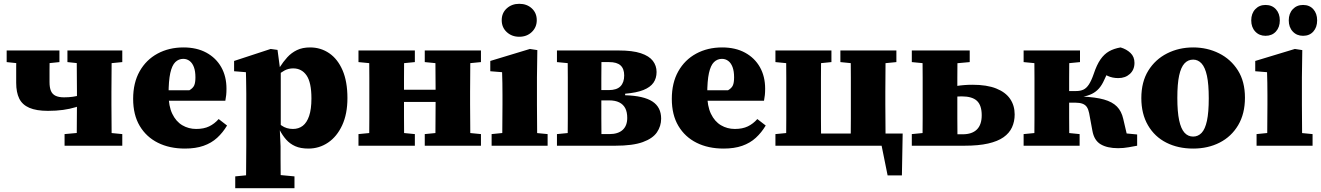

<svg xmlns="http://www.w3.org/2000/svg" viewBox="-20 -765 6935 1008"><path d="M232 -183Q171 -183 134 -199Q97 -215 81 -247.5Q65 -280 65 -330Q65 -373 65 -415.5Q65 -458 66 -500H241Q241 -476 240.5 -451Q240 -426 240 -398Q240 -370 240 -334Q240 -305 247.5 -287.5Q255 -270 272 -262Q289 -254 316 -254Q342 -254 362 -257Q382 -260 398.5 -264.5Q415 -269 429 -275V-221Q406 -211 376.5 -202Q347 -193 311 -188Q275 -183 232 -183ZM382 0Q383 -30 383 -67.5Q383 -105 383.5 -144Q384 -183 384 -217V-283Q384 -317 383.5 -356Q383 -395 383 -433Q383 -471 382 -500H567Q566 -471 566 -433Q566 -395 565.5 -356Q565 -317 565 -283V-217Q565 -183 565.5 -144Q566 -105 566 -67.5Q566 -30 567 0ZM15 -439V-500H292V-439L195 -429H110ZM319 0V-61L429 -71H520L622 -61V0ZM334 -439V-500H622V-439L520 -429H429Z M951 15Q870 15 809 -15.5Q748 -46 713.5 -104Q679 -162 679 -246Q679 -330 713 -390.5Q747 -451 807 -483.5Q867 -516 943 -516Q1013 -516 1063.5 -488.5Q1114 -461 1141.5 -412.5Q1169 -364 1169 -299Q1169 -280 1167.5 -266Q1166 -252 1163 -236H794V-291H974Q993 -302 999.5 -316.5Q1006 -331 1006 -359Q1006 -391 998 -412.5Q990 -434 975.5 -445Q961 -456 942 -456Q918 -456 900.5 -439Q883 -422 874 -381.5Q865 -341 865 -270Q865 -208 884.5 -167.5Q904 -127 937 -107.5Q970 -88 1010 -88Q1050 -88 1078 -101.5Q1106 -115 1128 -140L1172 -106Q1150 -69 1120 -41.5Q1090 -14 1048.5 0.5Q1007 15 951 15Z M1215 223V161L1316 151H1420L1526 161V223ZM1271 223Q1272 181 1272 142.5Q1272 104 1272.5 68.5Q1273 33 1273 -2V-273Q1273 -296 1272.5 -314.5Q1272 -333 1272 -350Q1272 -367 1271 -386L1209 -391V-445L1401 -508L1437 -503L1449 -413L1454 -405V-90L1449 -83L1453 3Q1453 36 1453 71Q1453 106 1453.5 144Q1454 182 1454 223ZM1599 15Q1558 15 1530 2.5Q1502 -10 1482.5 -32Q1463 -54 1448 -83H1404L1409 -153Q1434 -123 1459 -105.5Q1484 -88 1518 -88Q1548 -88 1569.5 -104.5Q1591 -121 1603 -156.5Q1615 -192 1615 -248Q1615 -332 1589.5 -369Q1564 -406 1519 -406Q1494 -406 1473 -394.5Q1452 -383 1435 -367.5Q1418 -352 1405 -338L1400 -411H1448Q1467 -441 1488.5 -464.5Q1510 -488 1539 -502Q1568 -516 1608 -516Q1664 -516 1708.5 -485.5Q1753 -455 1778.5 -396Q1804 -337 1804 -250Q1804 -167 1776.5 -107.5Q1749 -48 1702.5 -16.5Q1656 15 1599 15Z M1918 0Q1918 -30 1918.5 -67.5Q1919 -105 1919 -144Q1919 -183 1919 -217V-283Q1919 -317 1919 -356Q1919 -395 1918.5 -433Q1918 -471 1918 -500H2102Q2102 -471 2101.5 -433Q2101 -395 2101 -356Q2101 -317 2101 -283V-238Q2101 -194 2101 -150.5Q2101 -107 2101.5 -68.5Q2102 -30 2102 0ZM2265 0Q2266 -31 2266 -69Q2266 -107 2266.5 -150.5Q2267 -194 2267 -238V-283Q2267 -317 2266.5 -356Q2266 -395 2266 -433Q2266 -471 2265 -500H2450Q2449 -471 2449 -433Q2449 -395 2448.5 -356Q2448 -317 2448 -283V-217Q2448 -183 2448.5 -144Q2449 -105 2449 -67.5Q2449 -30 2450 0ZM1862 0V-61L1965 -71H2056L2158 -61V0ZM1862 -439V-500H2158V-439L2056 -429H1965ZM2210 0V-61L2312 -71H2403L2505 -61V0ZM2210 -439V-500H2505V-439L2403 -429H2312ZM2049 -230V-294H2318V-230Z M2561 0V-61L2660 -71H2752L2855 -61V0ZM2616 0Q2617 -30 2617 -67Q2617 -104 2617.5 -143Q2618 -182 2618 -215V-267Q2618 -301 2617.5 -329Q2617 -357 2616 -386L2554 -391V-445L2762 -508L2801 -502L2799 -359V-215Q2799 -182 2799.5 -143Q2800 -104 2800 -67Q2800 -30 2801 0ZM2706 -572Q2667 -572 2640.5 -596.5Q2614 -621 2614 -659Q2614 -697 2640.5 -721Q2667 -745 2706 -745Q2746 -745 2772 -721Q2798 -697 2798 -659Q2798 -622 2772 -597Q2746 -572 2706 -572Z M2904 0V-61L3007 -71L3072 -61H3179Q3225 -61 3249 -83Q3273 -105 3273 -146Q3273 -177 3262.5 -197Q3252 -217 3231 -227.5Q3210 -238 3178 -238H3087V-292H3176Q3218 -292 3237.5 -312Q3257 -332 3257 -369Q3257 -404 3238 -421.5Q3219 -439 3178 -439H3074L3007 -429L2904 -439V-500H3228Q3301 -500 3344.5 -485.5Q3388 -471 3407.5 -445.5Q3427 -420 3427 -387Q3427 -354 3410.5 -330.5Q3394 -307 3358 -292.5Q3322 -278 3262 -273V-265Q3360 -262 3405.5 -232Q3451 -202 3451 -142Q3451 -103 3429 -70.5Q3407 -38 3354.5 -19Q3302 0 3211 0ZM2960 0Q2960 -31 2960.5 -68Q2961 -105 2961 -144Q2961 -183 2961 -217V-283Q2961 -317 2961 -356Q2961 -395 2960.5 -433Q2960 -471 2960 -500H3138Q3138 -471 3137.5 -432.5Q3137 -394 3137 -354Q3137 -314 3137 -275V-217Q3137 -183 3137 -144Q3137 -105 3137.5 -68Q3138 -31 3138 0Z M3779 15Q3698 15 3637 -15.5Q3576 -46 3541.5 -104Q3507 -162 3507 -246Q3507 -330 3541 -390.5Q3575 -451 3635 -483.5Q3695 -516 3771 -516Q3841 -516 3891.5 -488.5Q3942 -461 3969.5 -412.5Q3997 -364 3997 -299Q3997 -280 3995.5 -266Q3994 -252 3991 -236H3622V-291H3802Q3821 -302 3827.5 -316.5Q3834 -331 3834 -359Q3834 -391 3826 -412.5Q3818 -434 3803.5 -445Q3789 -456 3770 -456Q3746 -456 3728.5 -439Q3711 -422 3702 -381.5Q3693 -341 3693 -270Q3693 -208 3712.5 -167.5Q3732 -127 3765 -107.5Q3798 -88 3838 -88Q3878 -88 3906 -101.5Q3934 -115 3956 -140L4000 -106Q3978 -69 3948 -41.5Q3918 -14 3876.5 0.5Q3835 15 3779 15Z M4107 0Q4107 -30 4107.5 -67.5Q4108 -105 4108 -144Q4108 -183 4108 -217V-283Q4108 -317 4108 -356Q4108 -395 4107.5 -433Q4107 -471 4107 -500H4291Q4291 -471 4290.5 -433Q4290 -395 4290 -356Q4290 -317 4290 -283V-217Q4290 -183 4290 -144Q4290 -105 4290.5 -67.5Q4291 -30 4291 0ZM4446 0Q4446 -30 4446.5 -67.5Q4447 -105 4447 -144Q4447 -183 4447 -217V-283Q4447 -317 4447 -356Q4447 -395 4446.5 -433Q4446 -471 4446 -500H4630Q4629 -471 4629 -433Q4629 -395 4628.5 -356Q4628 -317 4628 -283V-217Q4628 -183 4628.5 -144Q4629 -105 4629 -67.5Q4629 -30 4630 0ZM4640 156 4599 -47 4661 0H4238V-64H4719L4715 156ZM4051 -439V-500H4345V-439L4245 -429H4154ZM4392 -439V-500H4686V-439L4584 -429H4492ZM4051 0V-61L4154 -71H4183V0Z M4954 0V-60H5034Q5083 -60 5108.5 -85Q5134 -110 5134 -160Q5134 -212 5109 -235.5Q5084 -259 5029 -259Q5003 -259 4978 -255.5Q4953 -252 4932 -246V-298Q4963 -307 5002 -313.5Q5041 -320 5086 -320Q5161 -320 5210 -300.5Q5259 -281 5283 -246Q5307 -211 5307 -164Q5307 -127 5293 -96.5Q5279 -66 5248.5 -44.5Q5218 -23 5167.5 -11.5Q5117 0 5044 0ZM4823 0Q4823 -30 4823.5 -67.5Q4824 -105 4824 -144Q4824 -183 4824 -217V-283Q4824 -317 4824 -356Q4824 -395 4823.5 -433Q4823 -471 4823 -500H5007Q5007 -471 5006.5 -433Q5006 -395 5006 -356.5Q5006 -318 5006 -283V-217Q5006 -183 5006 -144Q5006 -105 5006.5 -67.5Q5007 -30 5007 0ZM4767 -439V-500H5071V-439L4961 -429H4870ZM4767 0V-61L4870 -71H4899V0Z M5354 0V-61L5457 -71H5548L5648 -61V0ZM5354 -439V-500H5650V-439L5548 -429H5457ZM5410 0Q5410 -31 5410.5 -68Q5411 -105 5411 -144Q5411 -183 5411 -217V-283Q5411 -317 5411 -356Q5411 -395 5410.5 -433Q5410 -471 5410 -500H5594Q5594 -471 5593.5 -433Q5593 -395 5593 -355.5Q5593 -316 5593 -280V-226Q5593 -188 5593 -147Q5593 -106 5593.5 -68.5Q5594 -31 5594 0ZM5715 -79 5698 -171Q5694 -191 5686 -203Q5678 -215 5663 -220.5Q5648 -226 5626 -226H5541V-287H5629Q5652 -287 5668 -294.5Q5684 -302 5697 -322Q5710 -342 5722 -377Q5738 -425 5757.5 -453Q5777 -481 5802.5 -495.5Q5828 -510 5863 -516Q5894 -507 5915 -487Q5936 -467 5936 -435Q5936 -399 5912 -377Q5888 -355 5851 -355Q5820 -355 5795.5 -366.5Q5771 -378 5751 -397L5832 -440Q5816 -418 5803 -396.5Q5790 -375 5777 -345Q5765 -318 5749.5 -300.5Q5734 -283 5713 -272.5Q5692 -262 5661 -256V-258Q5732 -255 5776 -242.5Q5820 -230 5844 -205.5Q5868 -181 5877 -141L5908 -8L5785 -75L5950 -59V0Q5933 3 5906 8Q5879 13 5850 13Q5793 13 5758.5 -7.5Q5724 -28 5715 -79Z M6244 15Q6165 15 6103.5 -16Q6042 -47 6007 -107Q5972 -167 5972 -250Q5972 -335 6008.5 -394Q6045 -453 6107 -484.5Q6169 -516 6244 -516Q6318 -516 6380 -485Q6442 -454 6479 -395.5Q6516 -337 6516 -252Q6516 -168 6480.5 -108Q6445 -48 6383.5 -16.5Q6322 15 6244 15ZM6244 -48Q6270 -48 6288.5 -67.5Q6307 -87 6316.5 -131Q6326 -175 6326 -249Q6326 -323 6316.5 -367Q6307 -411 6288.5 -431.5Q6270 -452 6244 -452Q6217 -452 6198.5 -432Q6180 -412 6170.5 -368.5Q6161 -325 6161 -251Q6161 -178 6170.5 -133.5Q6180 -89 6198.5 -68.5Q6217 -48 6244 -48Z M6624 -577Q6591 -577 6570 -599.5Q6549 -622 6549 -658Q6549 -694 6570 -716.5Q6591 -739 6624 -739Q6658 -739 6678.5 -716.5Q6699 -694 6699 -658Q6699 -622 6678.5 -599.5Q6658 -577 6624 -577ZM6821 -577Q6788 -577 6767 -599.5Q6746 -622 6746 -658Q6746 -694 6767 -716.5Q6788 -739 6821 -739Q6855 -739 6875 -716.5Q6895 -694 6895 -658Q6895 -622 6875 -599.5Q6855 -577 6821 -577ZM6577 0V-61L6676 -71H6768L6871 -61V0ZM6632 0Q6633 -30 6633 -67Q6633 -104 6633.5 -143Q6634 -182 6634 -215V-267Q6634 -302 6633.5 -329.5Q6633 -357 6632 -386L6570 -391V-445L6778 -508L6817 -502L6815 -359V-215Q6815 -182 6815.5 -143Q6816 -104 6816 -67Q6816 -30 6817 0Z"/></svg>

Font: Source Serif 4 ExtraBold
Style: Regular
Weight: 800
Designer: Frank Grießhammer
Foundry: Adobe Systems Incorporated
Version: Version 4.004;hotconv 1.0.116;makeotfexe 2.5.65601